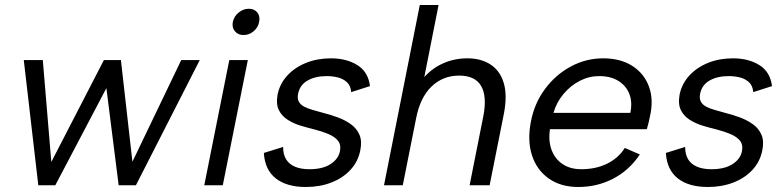

<svg xmlns="http://www.w3.org/2000/svg" viewBox="-20 -740 3133 767"><path d="M201 0H133L75 -500H151L185 -93L395 -500H463L509 -94L704 -500H778L523 0H454L405 -388Z M896 -500H970L870 0H796ZM953 -600Q931 -600 918.5 -615Q906 -630 910 -652Q915 -675 933.5 -690Q952 -705 974 -705Q996 -705 1008 -690Q1020 -675 1015 -652Q1011 -630 993 -615Q975 -600 953 -600Z M1111 -153Q1111 -123 1123 -103.5Q1135 -84 1158.5 -74Q1182 -64 1216 -64Q1269 -64 1300.5 -84.5Q1332 -105 1338 -136Q1343 -162 1330 -178Q1317 -194 1292 -204.5Q1267 -215 1236 -223Q1211 -229 1182.5 -237.5Q1154 -246 1130 -261Q1106 -276 1094 -300Q1082 -324 1089 -363Q1098 -406 1128 -438.5Q1158 -471 1203 -489Q1248 -507 1302 -507Q1364 -507 1407.5 -480Q1451 -453 1458 -396L1383 -372Q1381 -398 1365.5 -412Q1350 -426 1328.5 -431Q1307 -436 1285 -436Q1240 -436 1209 -418.5Q1178 -401 1171 -366Q1167 -347 1173.5 -334.5Q1180 -322 1195 -314Q1210 -306 1230.5 -300.5Q1251 -295 1275 -288Q1303 -281 1331 -270.5Q1359 -260 1382 -243.5Q1405 -227 1416 -201.5Q1427 -176 1419 -138Q1410 -94 1380 -61.5Q1350 -29 1304 -11Q1258 7 1202 7Q1125 7 1081.5 -27.5Q1038 -62 1034 -129Z M1657 -720H1732L1675 -432Q1707 -468 1751.5 -487.5Q1796 -507 1847 -507Q1902 -507 1940 -482Q1978 -457 1992.5 -408Q2007 -359 1993 -286L1936 0H1856L1911 -277Q1926 -355 1902 -396.5Q1878 -438 1814 -438Q1749 -438 1703.5 -394Q1658 -350 1642 -266L1589 0H1514Z M2290 7Q2220 7 2172 -27Q2124 -61 2105 -120Q2086 -179 2101 -255Q2115 -328 2157.5 -385Q2200 -442 2260.5 -474.5Q2321 -507 2390 -507Q2458 -507 2505.5 -477Q2553 -447 2572.5 -394Q2592 -341 2576 -273Q2574 -262 2571 -250Q2568 -238 2564 -224H2177Q2170 -177 2183.5 -141Q2197 -105 2227.5 -84.5Q2258 -64 2302 -64Q2360 -64 2405 -86Q2450 -108 2476 -149L2536 -123Q2494 -60 2430 -26.5Q2366 7 2290 7ZM2498 -289Q2507 -332 2494 -365Q2481 -398 2450 -417Q2419 -436 2373 -436Q2333 -436 2296 -417Q2259 -398 2231 -364.5Q2203 -331 2191 -289Z M2717 -153Q2717 -123 2729 -103.5Q2741 -84 2764.5 -74Q2788 -64 2822 -64Q2875 -64 2906.5 -84.5Q2938 -105 2944 -136Q2949 -162 2936 -178Q2923 -194 2898 -204.5Q2873 -215 2842 -223Q2817 -229 2788.5 -237.5Q2760 -246 2736 -261Q2712 -276 2700 -300Q2688 -324 2695 -363Q2704 -406 2734 -438.5Q2764 -471 2809 -489Q2854 -507 2908 -507Q2970 -507 3013.5 -480Q3057 -453 3064 -396L2989 -372Q2987 -398 2971.5 -412Q2956 -426 2934.5 -431Q2913 -436 2891 -436Q2846 -436 2815 -418.5Q2784 -401 2777 -366Q2773 -347 2779.5 -334.5Q2786 -322 2801 -314Q2816 -306 2836.5 -300.5Q2857 -295 2881 -288Q2909 -281 2937 -270.5Q2965 -260 2988 -243.5Q3011 -227 3022 -201.5Q3033 -176 3025 -138Q3016 -94 2986 -61.5Q2956 -29 2910 -11Q2864 7 2808 7Q2731 7 2687.5 -27.5Q2644 -62 2640 -129Z"/></svg>

Font: Albert Sans
Style: Italic
Weight: 400
Italic angle: -11.25°
Designer: Andreas Rasmussen
Foundry: a.Foundry
Version: Version 1.025